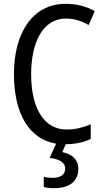

<svg xmlns="http://www.w3.org/2000/svg" viewBox="-20 -745 542 1005"><path d="M390 138C390 91 358 62 306 51L324 10C377 9 418 0 455 -18V-94C416 -78 375 -67 329 -67C211 -67 143 -177 143 -357C143 -519 202 -648 325 -648C370 -648 410 -634 444 -614L476 -687C431 -712 379 -725 324 -725C145 -725 53 -565 53 -358C53 -149 133 -16 274 7L240 81C289 88 321 103 321 138C321 168 299 186 255 186C238 186 221 184 209 180V234C221 238 240 240 263 240C344 240 390 204 390 138Z"/></svg>

Font: Noto Sans Lao Condensed
Style: Regular
Weight: 400
Width: 3
Designer: Monotype Design Team
Foundry: Monotype Imaging Inc.
Version: Version 2.004